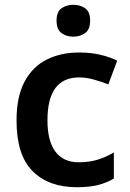

<svg xmlns="http://www.w3.org/2000/svg" viewBox="-20 -771 541 801"><path d="M300 10Q183 10 116 -57Q49 -124 49 -268Q49 -368 82.5 -430.5Q116 -493 175 -522.5Q234 -552 310 -552Q361 -552 401 -542Q441 -532 469 -518L432 -419Q401 -431 370 -439.5Q339 -448 310 -448Q178 -448 178 -269Q178 -182 211.5 -138Q245 -94 308 -94Q353 -94 388 -105Q423 -116 455 -135V-26Q424 -8 388.5 1Q353 10 300 10ZM286 -751Q314 -751 335 -736.5Q356 -722 356 -685Q356 -648 335 -633Q314 -618 286 -618Q257 -618 236.5 -633Q216 -648 216 -685Q216 -722 236.5 -736.5Q257 -751 286 -751Z"/></svg>

Font: Noto Sans Bassa Vah SemiBold
Style: Regular
Weight: 600
Designer: Monotype Design Team
Foundry: Monotype Imaging Inc.
Version: Version 2.002; ttfautohint (v1.8.4.7-5d5b)